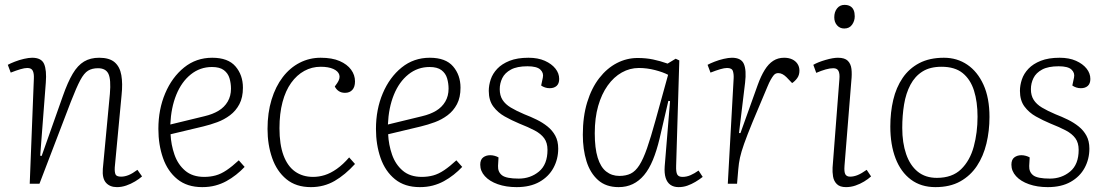

<svg xmlns="http://www.w3.org/2000/svg" viewBox="-20 -754 4542 788"><path d="M563 -30Q552 -20 534.5 -9.5Q517 1 498 7.5Q479 14 460 14Q431 14 415 -4Q399 -22 402 -61L431 -369Q436 -428 425 -451Q414 -474 382 -474Q358 -474 341.5 -464Q325 -454 309.5 -425Q294 -396 271 -337L142 0H102L119 -432Q120 -452 114.5 -463.5Q109 -475 92 -475Q81 -475 64 -470Q47 -465 24 -456L12 -488Q23 -494 41 -501Q59 -508 78.5 -512.5Q98 -517 112 -517Q150 -517 161 -491.5Q172 -466 168 -415L145 -115L151 -114L238 -360Q258 -417 278.5 -451.5Q299 -486 325 -501.5Q351 -517 387 -517Q429 -517 450.5 -498.5Q472 -480 478 -445.5Q484 -411 479 -364L451 -67Q450 -48 454 -38.5Q458 -29 477 -29Q492 -29 508 -35.5Q524 -42 544 -57Z M851 -517Q916 -517 946.5 -481.5Q977 -446 977 -394Q977 -354 962.5 -326.5Q948 -299 924 -281Q900 -263 871.5 -252.5Q843 -242 814 -235L680 -203Q682 -160 696 -119.5Q710 -79 740 -53.5Q770 -28 818 -28Q843 -28 865 -34Q887 -40 910 -55.5Q933 -71 960 -96L984 -69Q968 -52 949 -37Q930 -22 909 -10.5Q888 1 863.5 7.5Q839 14 810 14Q748 14 708 -18.5Q668 -51 649 -105.5Q630 -160 630 -225Q630 -305 658 -371Q686 -437 735.5 -477Q785 -517 851 -517ZM928 -390Q928 -412 922 -432.5Q916 -453 899 -466Q882 -479 850 -479Q801 -479 763 -448.5Q725 -418 703.5 -365Q682 -312 679 -243L819 -277Q853 -285 877 -299.5Q901 -314 914.5 -337Q928 -360 928 -390Z M1296 -517Q1343 -517 1374 -503.5Q1405 -490 1421 -468Q1437 -446 1437 -420Q1437 -397 1426 -385Q1415 -373 1396 -373Q1381 -373 1370.5 -380Q1360 -387 1354 -399L1364 -413Q1377 -432 1372.5 -447Q1368 -462 1348 -471Q1328 -480 1296 -480Q1260 -480 1229 -463Q1198 -446 1175 -414Q1152 -382 1139.5 -335Q1127 -288 1127 -228Q1127 -161 1143.5 -116.5Q1160 -72 1191 -50Q1222 -28 1265 -28Q1289 -28 1313 -35.5Q1337 -43 1362.5 -61Q1388 -79 1413 -108L1437 -81Q1417 -59 1396 -41.5Q1375 -24 1353.5 -11.5Q1332 1 1307.5 7.5Q1283 14 1256 14Q1195 14 1155.5 -18.5Q1116 -51 1097 -105.5Q1078 -160 1078 -225Q1078 -291 1094.5 -345Q1111 -399 1140.5 -437.5Q1170 -476 1210 -496.5Q1250 -517 1296 -517Z M1744 -517Q1809 -517 1839.5 -481.5Q1870 -446 1870 -394Q1870 -354 1855.5 -326.5Q1841 -299 1817 -281Q1793 -263 1764.5 -252.5Q1736 -242 1707 -235L1573 -203Q1575 -160 1589 -119.5Q1603 -79 1633 -53.5Q1663 -28 1711 -28Q1736 -28 1758 -34Q1780 -40 1803 -55.5Q1826 -71 1853 -96L1877 -69Q1861 -52 1842 -37Q1823 -22 1802 -10.5Q1781 1 1756.5 7.5Q1732 14 1703 14Q1641 14 1601 -18.5Q1561 -51 1542 -105.5Q1523 -160 1523 -225Q1523 -305 1551 -371Q1579 -437 1628.5 -477Q1678 -517 1744 -517ZM1821 -390Q1821 -412 1815 -432.5Q1809 -453 1792 -466Q1775 -479 1743 -479Q1694 -479 1656 -448.5Q1618 -418 1596.5 -365Q1575 -312 1572 -243L1712 -277Q1746 -285 1770 -299.5Q1794 -314 1807.5 -337Q1821 -360 1821 -390Z M2109 -21Q2157 -21 2192 -50Q2227 -79 2227 -139Q2227 -168 2213.5 -186.5Q2200 -205 2174.5 -218.5Q2149 -232 2111 -247Q2080 -260 2051.5 -276Q2023 -292 2004.5 -317Q1986 -342 1986 -381Q1986 -404 1994 -428Q2002 -452 2021 -472Q2040 -492 2071.5 -504.5Q2103 -517 2149 -517Q2188 -517 2216 -504.5Q2244 -492 2259.5 -472.5Q2275 -453 2275 -430Q2275 -411 2264.5 -401.5Q2254 -392 2236 -392Q2226 -392 2217 -395Q2208 -398 2201 -403L2208 -436Q2212 -455 2197.5 -468.5Q2183 -482 2145 -482Q2102 -482 2077 -468.5Q2052 -455 2041.5 -433.5Q2031 -412 2031 -388Q2031 -362 2042.5 -344Q2054 -326 2076.5 -312.5Q2099 -299 2132 -285Q2158 -275 2182.5 -263Q2207 -251 2227 -235Q2247 -219 2259 -197Q2271 -175 2271 -144Q2271 -101 2251.5 -65Q2232 -29 2194 -7.5Q2156 14 2100 14Q2057 14 2023 2Q1989 -10 1970 -31Q1951 -52 1951 -78Q1951 -99 1963 -108Q1975 -117 1992 -117Q2001 -117 2010 -114.5Q2019 -112 2026 -108L2024 -73Q2023 -48 2040.5 -34.5Q2058 -21 2109 -21Z M2755 -74Q2754 -48 2759.5 -38Q2765 -28 2781 -28Q2798 -28 2814 -35Q2830 -42 2847 -54L2864 -28Q2850 -17 2834 -7.5Q2818 2 2801 8Q2784 14 2765 14Q2745 14 2731.5 4.5Q2718 -5 2712 -24Q2706 -43 2708 -71L2730 -339L2723 -340L2687 -185Q2675 -135 2659.5 -97.5Q2644 -60 2623.5 -35.5Q2603 -11 2577 1.5Q2551 14 2519 14Q2467 14 2434.5 -15Q2402 -44 2387 -92.5Q2372 -141 2372 -201Q2372 -276 2390 -334.5Q2408 -393 2439.5 -433.5Q2471 -474 2511.5 -495Q2552 -516 2597 -516Q2631 -516 2660 -510Q2689 -504 2720 -493L2753 -513L2768 -506ZM2522 -32Q2549 -32 2568.5 -41.5Q2588 -51 2604 -76Q2620 -101 2635.5 -145.5Q2651 -190 2670 -259L2722 -447Q2701 -458 2668 -466.5Q2635 -475 2602 -475Q2565 -475 2532 -456.5Q2499 -438 2474 -403Q2449 -368 2435 -319Q2421 -270 2421 -207Q2421 -146 2433 -107Q2445 -68 2468 -50Q2491 -32 2522 -32Z M2991 -432Q2992 -449 2988 -462Q2984 -475 2964 -475Q2953 -475 2936 -470Q2919 -465 2896 -456L2884 -488Q2895 -494 2913 -501Q2931 -508 2950.5 -512.5Q2970 -517 2984 -517Q3022 -517 3033 -491.5Q3044 -466 3038 -415L3013 -208H3019L3090 -406Q3103 -442 3118.5 -467Q3134 -492 3153.5 -504.5Q3173 -517 3198 -517Q3217 -517 3231 -510.5Q3245 -504 3253 -492Q3261 -480 3261 -464Q3261 -446 3252 -433.5Q3243 -421 3231 -413L3208 -437Q3200 -445 3191.5 -449.5Q3183 -454 3174 -454Q3169 -454 3164 -452Q3159 -450 3154 -443.5Q3149 -437 3143 -426.5Q3137 -416 3130 -399Q3092 -310 3069 -254Q3046 -198 3034 -164Q3022 -130 3017 -107Q3012 -84 3010 -59L3005 0H2967Z M3425 -429Q3427 -451 3421.5 -462.5Q3416 -474 3400 -474Q3386 -474 3368.5 -469Q3351 -464 3330 -455L3318 -488Q3337 -499 3368 -508Q3399 -517 3419 -517Q3447 -517 3459.5 -504.5Q3472 -492 3474.5 -471Q3477 -450 3474 -422L3446 -74Q3444 -48 3449.5 -38.5Q3455 -29 3469 -29Q3484 -29 3500 -35.5Q3516 -42 3537 -57L3555 -30Q3543 -19 3526.5 -9Q3510 1 3491 7.5Q3472 14 3452 14Q3427 14 3414.5 1.5Q3402 -11 3399 -29.5Q3396 -48 3397 -66ZM3404 -683Q3404 -705 3415.5 -719.5Q3427 -734 3446 -734Q3460 -734 3469.5 -728.5Q3479 -723 3483.5 -712.5Q3488 -702 3488 -687Q3488 -668 3477 -652.5Q3466 -637 3445 -637Q3427 -637 3415.5 -650Q3404 -663 3404 -683Z M3819 14Q3760 14 3718.5 -17Q3677 -48 3655.5 -104Q3634 -160 3634 -235Q3634 -293 3646 -344Q3658 -395 3684.5 -434Q3711 -473 3753 -495Q3795 -517 3854 -517Q3908 -517 3950 -488.5Q3992 -460 4016.5 -406Q4041 -352 4041 -274Q4041 -217 4028.5 -165Q4016 -113 3989.5 -73Q3963 -33 3921 -9.5Q3879 14 3819 14ZM3825 -24Q3888 -24 3924.5 -59.5Q3961 -95 3976.5 -152.5Q3992 -210 3992 -275Q3992 -336 3977.5 -382Q3963 -428 3931 -454Q3899 -480 3844 -480Q3797 -480 3766 -460.5Q3735 -441 3716.5 -406Q3698 -371 3690.5 -325.5Q3683 -280 3683 -229Q3683 -168 3699 -121.5Q3715 -75 3746.5 -49.5Q3778 -24 3825 -24Z M4289 -21Q4337 -21 4372 -50Q4407 -79 4407 -139Q4407 -168 4393.5 -186.5Q4380 -205 4354.5 -218.5Q4329 -232 4291 -247Q4260 -260 4231.5 -276Q4203 -292 4184.5 -317Q4166 -342 4166 -381Q4166 -404 4174 -428Q4182 -452 4201 -472Q4220 -492 4251.5 -504.5Q4283 -517 4329 -517Q4368 -517 4396 -504.5Q4424 -492 4439.5 -472.5Q4455 -453 4455 -430Q4455 -411 4444.5 -401.5Q4434 -392 4416 -392Q4406 -392 4397 -395Q4388 -398 4381 -403L4388 -436Q4392 -455 4377.5 -468.5Q4363 -482 4325 -482Q4282 -482 4257 -468.5Q4232 -455 4221.5 -433.5Q4211 -412 4211 -388Q4211 -362 4222.5 -344Q4234 -326 4256.5 -312.5Q4279 -299 4312 -285Q4338 -275 4362.5 -263Q4387 -251 4407 -235Q4427 -219 4439 -197Q4451 -175 4451 -144Q4451 -101 4431.5 -65Q4412 -29 4374 -7.5Q4336 14 4280 14Q4237 14 4203 2Q4169 -10 4150 -31Q4131 -52 4131 -78Q4131 -99 4143 -108Q4155 -117 4172 -117Q4181 -117 4190 -114.5Q4199 -112 4206 -108L4204 -73Q4203 -48 4220.5 -34.5Q4238 -21 4289 -21Z"/></svg>

Font: Literata ExtraLight
Style: Italic
Weight: 250
Italic angle: -2°
Designer: Latin by Veronika Burian and Jose Scaglione. Greek by Irene Vlachou. Cyrillic by Vera Evstafieva
Foundry: TypeTogether
Version: Version 3.002